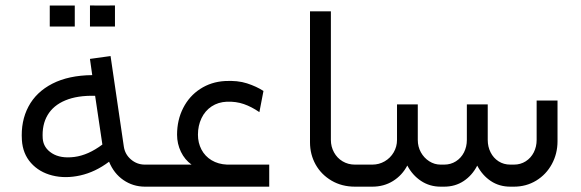

<svg xmlns="http://www.w3.org/2000/svg" viewBox="-20 -700 2179 720"><path d="M523 0H548.6V-82.7H522.6Q493.1 -83 470.8 -102.3Q448.5 -121.5 444.3 -150.7L394.6 -489.8L317.3 -479.1L325.9 -418.3Q237.7 -417.5 176.7 -386.4Q115.7 -355.2 86.7 -300.3Q57.6 -245.4 62.1 -174.8Q65.3 -123.6 96.1 -89Q127 -54.3 176 -42Q225.1 -29.6 281.3 -42.2Q337.5 -54.8 389 -93.6Q407 -49.4 442.9 -24.8Q478.7 -0.3 523 0ZM363.9 -158Q310.9 -118.2 259.2 -111.5Q207.5 -104.8 175.3 -125Q143 -145.3 140.2 -180.5Q136.9 -232 158.5 -268.4Q180 -304.9 225.3 -323.7Q270.5 -342.5 336.7 -340.7ZM260.4 -600.6Q260.4 -624.5 260.4 -640.1Q260.4 -655.7 260.4 -679.2Q238.3 -679.2 225 -679.2Q211.7 -679.2 196.5 -679.2Q185 -679.2 166.6 -679.2Q166.6 -655.7 166.6 -640.1Q166.6 -624.5 166.6 -600.6Q166.6 -600.6 184.1 -600.6Q201.5 -600.6 230 -600.6Q230 -600.6 260.4 -600.6ZM411.1 -600.6Q411.1 -624.5 411.1 -640.1Q411.1 -656.2 411.1 -679.6Q389 -679.2 375.5 -679.2Q361.9 -679.2 346.8 -679.2Q335.7 -679.6 317.4 -679.6Q317.4 -656.2 317.4 -640.1Q317.4 -624.5 317.4 -600.6Q317.4 -600.6 334.6 -600.6Q351.8 -600.6 380.3 -600.6Q380.3 -600.6 411.1 -600.6Z M548.7 0H989.6V-82.7H831.6Q798.3 -84.1 773.4 -99.1Q748.6 -114.1 735.4 -139.3Q722.3 -164.5 722.3 -194.8Q722.3 -228.7 735.6 -256.7Q748.9 -284.6 773.5 -300.9Q798.1 -317.2 830.6 -318.6Q865.5 -319.8 894.4 -309.7Q923.3 -299.7 952.7 -279.5L968 -358.9Q941.8 -375.9 906.3 -387.4Q870.9 -398.9 823.2 -396.1Q771.7 -393.1 730.8 -366.5Q689.9 -340 667 -295.1Q644 -250.1 644 -194.8Q644 -160.8 658.5 -130.7Q673 -100.7 698.4 -82.7H548.7Q530.5 -73.7 523.6 -57.5Q516.7 -41.4 523.6 -25.2Q530.5 -9.1 548.7 0Z M1345.9 -82.7H1311.1Q1285.5 -82.7 1264.8 -95Q1244.2 -107.3 1232.5 -128.7Q1220.8 -150.1 1220.8 -175.4V-657.4H1142.5V-166.2Q1142.5 -120.9 1163.6 -83Q1184.8 -45.2 1223.3 -22.6Q1261.8 0 1311.1 0H1345.9Z M1346 0H1376.1Q1419.8 0 1453.9 -21.3Q1488.1 -42.6 1507.4 -79.3Q1526.4 -43.1 1558.9 -21.5Q1591.4 0 1632.4 0H1645.6Q1687 0 1718.9 -21.2Q1750.7 -42.3 1769.6 -78.9Q1788.8 -42.3 1820.5 -21.2Q1852.2 0 1893.9 0H1907.3Q1953.3 0 1990.7 -22.7Q2028.1 -45.5 2049.4 -84.6Q2070.7 -123.7 2070.7 -170.4V-322.9H1992.4V-175.4Q1992.4 -149.9 1981.7 -128.7Q1970.9 -107.5 1951.4 -95.1Q1931.9 -82.7 1907.3 -82.7H1893.9Q1868.8 -82.7 1849.6 -95.1Q1830.3 -107.5 1819.7 -128.7Q1809 -149.9 1809 -175.4V-308.5H1730.7V-175.4Q1730.7 -149.9 1720 -128.7Q1709.2 -107.5 1689.7 -95.1Q1670.2 -82.7 1645.6 -82.7H1632.4Q1609.2 -82.7 1589.6 -95.3Q1570 -107.8 1558.3 -128.9Q1546.7 -149.9 1546.7 -175.4V-308.5H1468.8V-175.4Q1468.8 -150.1 1456.4 -128.8Q1444 -107.5 1422.7 -95.1Q1401.4 -82.7 1376.1 -82.7H1346Q1327.8 -73.7 1320.9 -57.5Q1314 -41.4 1320.9 -25.2Q1327.8 -9.1 1346 0Z"/></svg>

Font: Arad-FD-VF Thin
Style: Regular
Weight: 100
Designer: Mohammad Darvishi
Version: Version 1.010;September 21, 2024;FontCreator 15.0.0.2992 64-